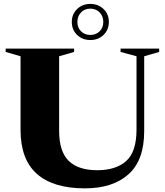

<svg xmlns="http://www.w3.org/2000/svg" viewBox="-20 -968 859 1000"><path d="M691 -293V-675L608 -697.5V-715H809V-697.5L731 -675V-285Q731 -133 649 -60Q567 13 422 13Q257 13 172 -62.5Q87 -138 87 -291.5V-675L9.5 -697.5V-715H366V-697.5L288 -675V-287Q288 -178.5 338 -130Q388 -81.5 486.5 -81.5Q583.5 -81.5 637.2 -129.2Q691 -177 691 -293ZM450.5 -947.5Q492 -947.5 519.5 -920.8Q547 -894 547 -853.5Q547 -813 519.5 -786.2Q492 -759.5 450.5 -759.5Q409 -759.5 381.5 -786.2Q354 -813 354 -853.5Q354 -894 381.5 -920.8Q409 -947.5 450.5 -947.5ZM450.5 -786Q480 -786 499 -805Q518 -824 518 -853.5Q518 -883.5 499 -903.2Q480 -923 450.5 -923Q421 -923 402 -903.2Q383 -883.5 383 -853.5Q383 -824 402 -805Q421 -786 450.5 -786Z"/></svg>

Font: Newsreader 72pt
Style: Bold
Weight: 700
Designer: Hugues Gentile
Foundry: Production Type
Version: Version 1.003; ttfautohint (v1.8.3)